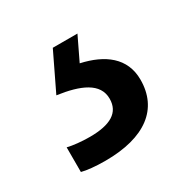

<svg xmlns="http://www.w3.org/2000/svg" viewBox="-73 -65 363 371"><g transform="rotate(-30 108.5 120.0)"><path d="M202 138C202 89 166 63 116 52L141 0H86L46 83C96 90 132 105 132 140C132 171 108 185 62 185C44 185 25 183 13 180V235C24 238 43 240 65 240C154 240 202 203 202 138Z"/></g></svg>

Font: Noto Sans Devanagari SemiCondensed
Style: Regular
Weight: 400
Width: 4
Designer: Jelle Bosma - Monotype Design Team
Foundry: Monotype Imaging Inc.
Version: Version 2.004